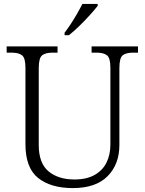

<svg xmlns="http://www.w3.org/2000/svg" viewBox="-20 -951 740 981"><path d="M352 10Q240 10 175 -41.5Q110 -93 110 -215V-605Q110 -655 92.5 -668.5Q75 -682 40 -682H14V-714H274V-682H248Q213 -682 195.5 -668.5Q178 -655 178 -603V-210Q178 -117 228 -75.5Q278 -34 360 -34Q423 -34 464 -57.5Q505 -81 524.5 -121Q544 -161 544 -212V-605Q544 -655 526.5 -668.5Q509 -682 474 -682H448V-714H685V-682H660Q624 -682 607 -668.5Q590 -655 590 -603V-210Q590 -112 530 -51Q470 10 352 10ZM310 -784Q325 -803 342 -829Q359 -855 374.5 -882Q390 -909 401 -931H479V-921Q466 -904 440 -875Q414 -846 384.5 -817.5Q355 -789 332 -771H310Z"/></svg>

Font: Noto Serif Malayalam Light
Style: Regular
Weight: 300
Designer: Indian type Foundry, Jelle Bosma, Monotype Design Team
Foundry: Monotype Imaging Inc.
Version: Version 2.104; ttfautohint (v1.8.4.7-5d5b)